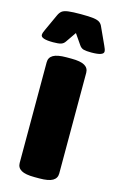

<svg xmlns="http://www.w3.org/2000/svg" viewBox="-135 -766 502 816"><g transform="rotate(15 116.0 -358.0)"><path d="M104 2Q64 2 46 -8.5Q28 -19 28 -40V-483Q28 -504 46 -514.5Q64 -525 104 -525H126Q166 -525 184 -514.5Q202 -504 202 -483V-40Q202 -19 184 -8.5Q166 2 126 2ZM32 -572Q-22 -572 -22 -590Q-22 -599 -14 -615L19 -687Q25 -700 33.5 -706.5Q42 -713 61 -715.5Q80 -718 116 -718Q153 -718 171.5 -715.5Q190 -713 199 -706.5Q208 -700 213 -687L246 -615Q254 -599 254 -590Q254 -572 200 -572Q178 -572 166.5 -575Q155 -578 147 -590L116 -635L85 -590Q78 -579 66.5 -575.5Q55 -572 32 -572Z"/></g></svg>

Font: Asap Condensed Black
Style: Regular
Weight: 900
Width: 3
Designer: Pablo Cosgaya
Foundry: Omnibus-Type
Version: Version 3.001; ttfautohint (v1.8.4.7-5d5b)